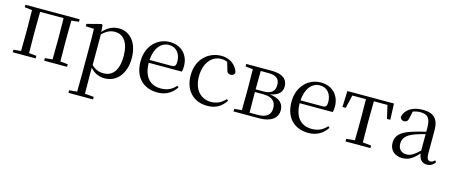

<svg xmlns="http://www.w3.org/2000/svg" viewBox="-48 -1143 4739 2015"><g transform="rotate(15 2322.0 -135.5)"><path d="M43 -489 124 -480 126 -288V-229L124 -36L43 -28V0H292V-28L211 -36L209 -229V-288L211 -484H466L468 -288V-229L466 -36L385 -28V0H633V-28L551 -36L549 -229V-288L551 -480L632 -489V-516H43Z M1044 15C1173 15 1266 -92 1266 -263C1266 -427 1179 -531 1057 -531C996 -531 935 -506 885 -446L880 -520L867 -528L713 -488V-462L802 -458C804 -408 805 -355 805 -287V27L803 224L718 232V260H985V232L888 224L886 27V-58C934 -3 990 15 1044 15ZM888 -420C938 -470 981 -485 1025 -485C1116 -485 1178 -413 1178 -261C1178 -95 1107 -33 1020 -33C971 -33 931 -46 888 -88Z M1618 15C1708 15 1775 -26 1819 -94L1803 -108C1762 -60 1711 -35 1640 -35C1530 -35 1452 -104 1450 -263H1810C1815 -279 1817 -299 1817 -323C1817 -441 1740 -531 1610 -531C1477 -531 1363 -425 1363 -257C1363 -76 1470 15 1618 15ZM1451 -294C1458 -424 1525 -499 1608 -499C1689 -499 1737 -437 1737 -352C1737 -312 1727 -294 1692 -294Z M2158 15C2253 15 2313 -25 2358 -94L2342 -107C2297 -58 2246 -35 2186 -35C2074 -35 1996 -118 1996 -262C1996 -408 2074 -499 2176 -499C2199 -499 2221 -495 2243 -486L2264 -413C2270 -378 2286 -364 2314 -364C2336 -364 2350 -375 2356 -399C2334 -479 2260 -531 2171 -531C2033 -531 1909 -430 1909 -251C1909 -84 2011 15 2158 15Z M2522 0H2717C2865 0 2918 -67 2918 -137C2918 -210 2874 -259 2764 -272C2864 -289 2893 -338 2893 -392C2893 -467 2841 -516 2717 -516H2442V-489L2523 -480L2525 -288V-229L2523 -36L2442 -28V0ZM2608 -484H2694C2779 -484 2814 -450 2814 -387C2814 -317 2775 -284 2691 -284H2606ZM2606 -255H2694C2798 -255 2836 -210 2836 -140C2836 -71 2793 -31 2700 -31H2608L2606 -229Z M3258 15C3348 15 3415 -26 3459 -94L3443 -108C3402 -60 3351 -35 3280 -35C3170 -35 3092 -104 3090 -263H3450C3455 -279 3457 -299 3457 -323C3457 -441 3380 -531 3250 -531C3117 -531 3003 -425 3003 -257C3003 -76 3110 15 3258 15ZM3091 -294C3098 -424 3165 -499 3248 -499C3329 -499 3377 -437 3377 -352C3377 -312 3367 -294 3332 -294Z M3750 0H3929V-28L3837 -37L3835 -229V-288L3837 -484H3985L4018 -341H4054L4047 -516H3541L3534 -341H3570L3603 -484H3751L3753 -288V-229L3751 -37L3659 -28V0Z M4544 14C4583 14 4613 -2 4634 -37L4618 -52C4602 -34 4590 -28 4573 -28C4546 -28 4531 -45 4531 -108V-355C4531 -479 4475 -531 4359 -531C4246 -531 4172 -482 4152 -400C4158 -377 4173 -364 4196 -364C4221 -364 4238 -377 4244 -413L4259 -485C4286 -495 4311 -500 4337 -500C4416 -500 4451 -470 4451 -359V-318C4407 -308 4360 -295 4318 -282C4186 -244 4139 -193 4139 -115C4139 -32 4198 15 4277 15C4349 15 4394 -18 4453 -82C4461 -22 4489 14 4544 14ZM4451 -113C4388 -53 4352 -34 4312 -34C4256 -34 4219 -66 4219 -128C4219 -183 4252 -226 4336 -257C4370 -270 4410 -281 4451 -292Z"/></g></svg>

Font: Source Han Serif KR
Style: Regular
Weight: 400
Designer: Ryoko NISHIZUKA 西塚涼子 (kana & ideographs); Frank Grießhammer (Latin, Greek & Cyrillic); Wenlong ZHANG 张文龙 (bopomofo); San
Foundry: Adobe
Version: Version 2.001;hotconv 1.1.0;makeotfexe 2.6.0